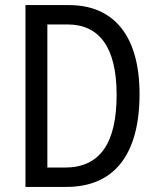

<svg xmlns="http://www.w3.org/2000/svg" viewBox="-20 -734 620 754"><path d="M528 -365C528 -593 427 -714 251 -714H80V0H241C426 0 528 -124 528 -365ZM438 -362C438 -172 373 -76 235 -76H166V-638H245C370 -638 438 -548 438 -362Z"/></svg>

Font: Noto Sans Bengali Condensed
Style: Regular
Weight: 400
Width: 3
Designer: Jelle Bosma - Monotype Design Team
Foundry: Monotype Imaging Inc.
Version: Version 2.003